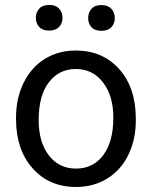

<svg xmlns="http://www.w3.org/2000/svg" viewBox="-20 -741 610 771"><path d="M44.4 -269Q44.4 -346.7 75 -408.7Q105.5 -470.7 159.9 -504.4Q214.4 -538.1 284.2 -538.1Q392.1 -538.1 458.7 -463.4Q525.4 -388.7 525.4 -264.6V-258.3Q525.4 -181.2 495.8 -119.9Q466.3 -58.6 411.4 -24.4Q356.4 9.8 285.2 9.8Q177.7 9.8 111.1 -64.9Q44.4 -139.6 44.4 -262.7ZM135.3 -258.3Q135.3 -170.4 176 -117.2Q216.8 -64 285.2 -64Q354 -64 394.5 -117.9Q435.1 -171.9 435.1 -269Q435.1 -356 393.8 -409.9Q352.5 -463.9 284.2 -463.9Q217.3 -463.9 176.3 -410.6Q135.3 -357.4 135.3 -258.3ZM124 -669.4Q124 -691.4 137.5 -706.3Q150.9 -721.2 177.2 -721.2Q203.6 -721.2 217.3 -706.3Q231 -691.4 231 -669.4Q231 -647.5 217.3 -632.8Q203.6 -618.2 177.2 -618.2Q150.9 -618.2 137.5 -632.8Q124 -647.5 124 -669.4ZM334 -668.5Q334 -690.4 347.4 -705.6Q360.8 -720.7 387.2 -720.7Q413.6 -720.7 427.2 -705.6Q440.9 -690.4 440.9 -668.5Q440.9 -646.5 427.2 -631.8Q413.6 -617.2 387.2 -617.2Q360.8 -617.2 347.4 -631.8Q334 -646.5 334 -668.5Z"/></svg>

Font: Noboto
Style: Regular
Weight: 400
Designer: Google
Version: Version 2.001101; 2014